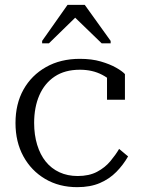

<svg xmlns="http://www.w3.org/2000/svg" viewBox="-20 -762 584 793"><path d="M301 -35Q348 -35 381 -52.5Q414 -70 436 -96.5Q458 -123 472 -147L509 -116Q489 -81 460.5 -52Q432 -23 392.5 -6Q353 11 299 11Q224 11 166.5 -23Q109 -57 76.5 -116.5Q44 -176 44 -254Q44 -333 77 -392Q110 -451 170 -485Q230 -519 310 -519Q359 -519 396.5 -508Q434 -497 459.5 -482.5Q485 -468 496 -456V-350H422V-453Q432 -450 440.5 -445Q449 -440 454.5 -432.5Q460 -425 461.5 -417.5Q463 -410 459 -402Q442 -432 402 -453Q362 -474 310 -474Q248 -474 206 -446Q164 -418 142.5 -368.5Q121 -319 121 -254Q121 -205 133.5 -164Q146 -123 169 -94.5Q192 -66 225.5 -50.5Q259 -35 301 -35ZM330 -742H259L154 -593V-583H182L304 -702H277L400 -583H437V-593Z"/></svg>

Font: Roboto Serif 36pt Light
Style: Regular
Weight: 300
Designer: Greg Gazdowicz
Foundry: Commercial Type
Version: Version 1.008